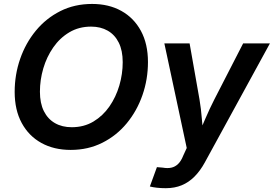

<svg xmlns="http://www.w3.org/2000/svg" viewBox="-20 -758 1403 984"><path d="M342.3 10.3Q256.3 10.3 191.9 -25.4Q127.4 -61 91.3 -127.7Q55.2 -194.3 55.2 -287.1Q55.2 -375.5 83.3 -456.3Q111.3 -537.1 163.6 -600.6Q215.8 -664.1 288.8 -700.9Q361.8 -737.8 452.1 -737.8Q537.6 -737.8 601.8 -702.1Q666 -666.5 702.1 -599.9Q738.3 -533.2 738.3 -439.9Q738.3 -351.6 710.2 -270.8Q682.1 -189.9 629.9 -126.5Q577.6 -63 504.6 -26.4Q431.6 10.3 342.3 10.3ZM347.7 -106Q410.2 -106 458.7 -135Q507.3 -164.1 540.8 -212.4Q574.2 -260.7 591.6 -319.8Q608.9 -378.9 608.9 -439.5Q608.9 -499 588.6 -539.6Q568.4 -580.1 532 -600.8Q495.6 -621.6 446.8 -621.6Q384.3 -621.6 335.4 -592.5Q286.6 -563.5 252.9 -514.9Q219.2 -466.3 201.9 -407.5Q184.6 -348.6 184.6 -288.1Q184.6 -229 204.8 -188.5Q225.1 -147.9 261.7 -127Q298.3 -106 347.7 -106ZM748 197.8 784.2 98.6 814 101.1Q838.4 105.5 857.9 101.3Q877.4 97.2 892.8 82.3Q908.2 67.4 918.9 40L937 0.5L822.3 -535.6H951.7L1002.4 -248.5Q1010.7 -199.2 1014.4 -149.9Q1018.1 -100.6 1023.4 -49.8H989.3Q1011.2 -100.6 1032.5 -150.1Q1053.7 -199.7 1078.6 -248.5L1226.1 -535.6H1363.3L1029.3 75.2Q1006.3 117.2 977.1 146.7Q947.8 176.3 911.4 191.4Q875 206.5 829.6 206.5Q805.7 206.5 784.2 204.1Q762.7 201.7 748 197.8Z"/></svg>

Font: Inter 20pt SemiBold
Style: Italic
Weight: 600
Italic angle: -9.3988°
Version: Version 4.001;git-66647c0bb